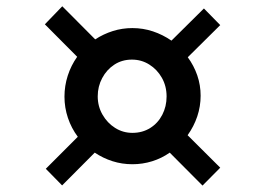

<svg xmlns="http://www.w3.org/2000/svg" viewBox="-20 -657 822 612"><path d="M126 -119 228 -221Q207.5 -248.5 196.5 -281.2Q185.5 -314 185.5 -349Q185.5 -383.5 196 -416Q206.5 -448.5 226 -476L123 -579.5L178.5 -637L283.5 -531.5Q309.5 -548.5 339.5 -558Q369.5 -567.5 402 -567.5Q436 -567.5 467.5 -557Q499 -546.5 526.5 -527.5L630 -630L682 -577L578.5 -474.5Q598 -448 608.8 -416.8Q619.5 -385.5 619.5 -352Q619.5 -318 608.8 -286Q598 -254 578 -226L682 -122.5L625.5 -65.5L521 -170.5Q495.5 -152.5 465 -143Q434.5 -133.5 402 -133.5Q369 -133.5 338.5 -143.2Q308 -153 282 -170.5L178 -66ZM291.5 -350Q291.5 -318 306.8 -291.5Q322 -265 347 -249.2Q372 -233.5 402 -233.5Q434 -233.5 458.8 -249Q483.5 -264.5 497.2 -291Q511 -317.5 511 -349.5Q511 -382.5 496 -409Q481 -435.5 456 -451.2Q431 -467 400.5 -467Q369 -467 344.5 -451Q320 -435 305.8 -408.2Q291.5 -381.5 291.5 -350Z"/></svg>

Font: Merriweather 60pt ExtraBold
Style: Italic
Weight: 800
Italic angle: -7.8°
Version: Version 2.101